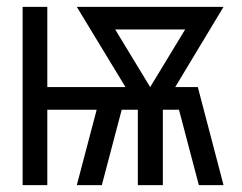

<svg xmlns="http://www.w3.org/2000/svg" viewBox="-20 -540 707 560"><path d="M46 0V-520H118V-286H346L204 -520H632L491 -286H557L632 0H560L502 -220H455V0H382V-220H335L277 0H204L262 -220H118V0ZM418 -286 520 -454H316Z"/></svg>

Font: Huly
Style: Regular
Weight: 400
Designer: Belleve Invis
Foundry: Belleve Invis
Version: Version 33.2.5; ttfautohint (v1.8.4)